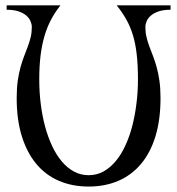

<svg xmlns="http://www.w3.org/2000/svg" viewBox="-20 -682 664 719"><path d="M618.7 -645.5Q592.3 -645.5 574.2 -639.4Q556.2 -633.3 545.2 -623.8Q534.2 -614.3 529.3 -602.8Q524.4 -591.3 524.4 -581.1Q524.4 -560.5 528.6 -543.2Q532.7 -525.9 539.1 -508.8Q545.4 -491.7 552.7 -472.9Q560.1 -454.1 566.4 -431.4Q572.8 -408.7 576.9 -380.4Q581.1 -352.1 581.1 -314.9Q581.1 -233.9 562.3 -172.1Q543.5 -110.4 508.3 -68.4Q473.1 -26.4 423.3 -4.9Q373.5 16.6 312 16.6Q251 16.6 201.2 -4.6Q151.4 -25.9 116.2 -67.9Q81.1 -109.9 61.8 -171.6Q42.5 -233.4 42.5 -314.9Q42.5 -352.1 46.6 -380.4Q50.8 -408.7 57.1 -431.4Q63.5 -454.1 70.8 -472.9Q78.1 -491.7 84.5 -508.8Q90.8 -525.9 95 -543.2Q99.1 -560.5 99.1 -581.1Q99.1 -591.3 94.2 -602.8Q89.4 -614.3 78.4 -623.8Q67.4 -633.3 49.3 -639.4Q31.2 -645.5 4.9 -645.5V-662.1H206.5Q186 -636.2 171.1 -608.2Q156.2 -580.1 146.5 -546.6Q136.7 -513.2 131.8 -473.4Q127 -433.6 127 -384.8Q127 -337.4 132.6 -292.7Q138.2 -248 148.9 -208Q159.7 -168 175.5 -134.5Q191.4 -101.1 211.9 -76.9Q232.4 -52.7 257.6 -39.3Q282.7 -25.9 312 -25.9Q342.3 -25.9 367.7 -40Q393.1 -54.2 413.6 -78.9Q434.1 -103.5 449.7 -137.5Q465.3 -171.4 475.6 -211.4Q485.8 -251.5 491.2 -295.7Q496.6 -339.8 496.6 -384.8Q496.6 -438.5 491.9 -479Q487.3 -519.5 477.3 -551.8Q467.3 -584 452.4 -610.1Q437.5 -636.2 417 -662.1H618.7Z"/></svg>

Font: Doulos SIL Phon
Style: Regular
Weight: 400
Designer: Walt Agee, Victor Gaultney, Peter Martin, Debbi Hosken, Becca Hirsbrunner
Foundry: SIL International
Version: Version 5.000